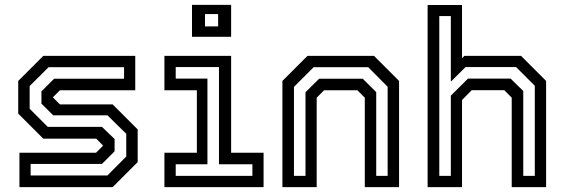

<svg xmlns="http://www.w3.org/2000/svg" viewBox="-20 -770 2322 790"><path d="M60 0V-141.5H375L405.5 -172V-169.5L376 -199.5H158L55 -302.5V-437L158 -540H536.5V-398.5H226.5L196 -368V-371L226.5 -340.5H443.5L546.5 -237.5V-103L443.5 0ZM106 -48H422L499.5 -126V-219.5L422 -295.5H199L150.5 -343.5V-394L202.5 -446H490.5V-493.5H180L102 -416V-322.5L176.5 -248H399.5L451.5 -198V-147.5L399.5 -95.5H106Z M770 -618.5V-750H931V-618.5ZM823.5 -661.5H877.5V-712H823.5ZM656.5 0V-141.5H790V-398.5H656.5V-540H931V-141.5H1064.5V0ZM703 -46.5H1018.5V-94H881V-494H703V-446.5H833.5V-94H703Z M1142 0V-437L1245 -540H1519L1622 -437V0H1481V-368L1450.5 -398.5H1313.5L1283 -368V0ZM1189.5 -46.5H1237V-390.5L1293 -446H1472.5L1528 -391V-46.5H1575V-413L1495 -493.5H1270.5L1189.5 -412.5Z M1739.5 0V-749.5H1881V-530.5L1890.5 -540H2124L2227 -437V0H2085.5V-368L2055 -399H1921L1881 -358.5V0ZM1787.5 -46.5H1835V-376.5L1905.5 -446.5H2081L2133 -395.5V-46.5H2180.5V-417L2103.5 -494H1895.5L1835 -434V-704H1787.5Z"/></svg>

Font: Tourney Medium
Style: Regular
Weight: 500
Designer: Tyler Finck
Foundry: Etcetera Type Co
Version: Version 1.015